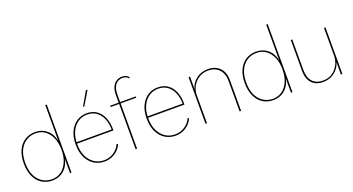

<svg xmlns="http://www.w3.org/2000/svg" viewBox="-49 -1331 3561 1936"><g transform="rotate(-20 1732.0 -362.5)"><path d="M265 10Q202 10 153.5 -21Q105 -52 78 -110.5Q51 -169 51 -250Q51 -332 78 -390Q105 -448 153.5 -479Q202 -510 266 -510Q337 -510 388.5 -467Q440 -424 457 -345L456 -343V-730H472V0H456V-159L457 -157Q447 -104 419.5 -66.5Q392 -29 352.5 -9.5Q313 10 265 10ZM268 -4Q322 -4 364.5 -34Q407 -64 431.5 -119.5Q456 -175 456 -250Q456 -326 431.5 -381Q407 -436 365 -466Q323 -496 268 -496Q178 -496 122.5 -431Q67 -366 67 -250Q67 -135 122.5 -69.5Q178 -4 268 -4Z M825 10Q763 10 714 -21Q665 -52 636.5 -110.5Q608 -169 608 -250Q608 -332 636 -390Q664 -448 711.5 -479Q759 -510 818 -510Q880 -510 924 -480Q968 -450 991.5 -394.5Q1015 -339 1015 -262Q1015 -261 1015 -259Q1015 -257 1015 -255H616V-270H1008L1001 -264Q1001 -333 979.5 -385Q958 -437 917.5 -466.5Q877 -496 818 -496Q764 -496 720 -466.5Q676 -437 650 -382Q624 -327 624 -250Q624 -173 650.5 -118Q677 -63 722.5 -33.5Q768 -4 825 -4Q882 -4 928.5 -34Q975 -64 998 -116L1011 -109Q995 -72 967 -45.5Q939 -19 903 -4.5Q867 10 825 10ZM892 -730H910L822 -583H807Z M1281 -735Q1307 -735 1323.5 -726.5Q1340 -718 1351 -704L1344 -692Q1332 -708 1317.5 -714.5Q1303 -721 1281 -721Q1232 -721 1204 -684.5Q1176 -648 1176 -583V-500V-491V0H1160V-583Q1160 -630 1174.5 -664Q1189 -698 1216 -716.5Q1243 -735 1281 -735ZM1344 -500V-486H1069V-500Z M1587 10Q1525 10 1476 -21Q1427 -52 1398.5 -110.5Q1370 -169 1370 -250Q1370 -332 1398 -390Q1426 -448 1473.5 -479Q1521 -510 1580 -510Q1642 -510 1686 -480Q1730 -450 1753.5 -394.5Q1777 -339 1777 -262Q1777 -261 1777 -259Q1777 -257 1777 -255H1378V-270H1770L1763 -264Q1763 -333 1741.5 -385Q1720 -437 1679.5 -466.5Q1639 -496 1580 -496Q1526 -496 1482 -466.5Q1438 -437 1412 -382Q1386 -327 1386 -250Q1386 -173 1412.5 -118Q1439 -63 1484.5 -33.5Q1530 -4 1587 -4Q1644 -4 1690.5 -34Q1737 -64 1760 -116L1773 -109Q1757 -72 1729 -45.5Q1701 -19 1665 -4.5Q1629 10 1587 10Z M1910 0V-500H1926V-360L1925 -363Q1940 -428 1993 -469Q2046 -510 2119 -510Q2172 -510 2211 -488.5Q2250 -467 2271 -427Q2292 -387 2292 -329V0H2276V-327Q2276 -407 2232.5 -451.5Q2189 -496 2116 -496Q2062 -496 2019 -469Q1976 -442 1951 -397.5Q1926 -353 1926 -301V0Z M2636 10Q2573 10 2524.5 -21Q2476 -52 2449 -110.5Q2422 -169 2422 -250Q2422 -332 2449 -390Q2476 -448 2524.5 -479Q2573 -510 2637 -510Q2708 -510 2759.5 -467Q2811 -424 2828 -345L2827 -343V-730H2843V0H2827V-159L2828 -157Q2818 -104 2790.5 -66.5Q2763 -29 2723.5 -9.5Q2684 10 2636 10ZM2639 -4Q2693 -4 2735.5 -34Q2778 -64 2802.5 -119.5Q2827 -175 2827 -250Q2827 -326 2802.5 -381Q2778 -436 2736 -466Q2694 -496 2639 -496Q2549 -496 2493.5 -431Q2438 -366 2438 -250Q2438 -135 2493.5 -69.5Q2549 -4 2639 -4Z M3170 10Q3119 10 3082.5 -10.5Q3046 -31 3026.5 -71Q3007 -111 3007 -167V-500H3023V-169Q3023 -90 3062.5 -47Q3102 -4 3173 -4Q3223 -4 3258.5 -23Q3294 -42 3317.5 -72Q3341 -102 3352 -135Q3363 -168 3363 -196V-500H3379V0H3363V-133Q3353 -94 3326.5 -61.5Q3300 -29 3260.5 -9.5Q3221 10 3170 10Z"/></g></svg>

Font: Kantumruy Pro Thin
Style: Regular
Weight: 250
Version: Version 1.002